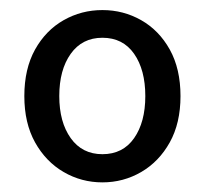

<svg xmlns="http://www.w3.org/2000/svg" viewBox="-20 -765 416 389"><path d="M187.5 -395.5Q145 -395.5 108.9 -416.5Q72.8 -437.5 51 -476.6Q29.3 -515.6 29.3 -570.3Q29.3 -625.5 51 -664.6Q72.8 -703.6 108.9 -724.1Q145 -744.6 187.5 -744.6Q230 -744.6 266.1 -724.1Q302.2 -703.6 324 -664.6Q345.7 -625.5 345.7 -570.3Q345.7 -515.6 324 -476.6Q302.2 -437.5 266.1 -416.5Q230 -395.5 187.5 -395.5ZM187.5 -452.6Q229 -452.6 251.7 -485.1Q274.4 -517.6 274.4 -570.3Q274.4 -623.5 251.7 -656Q229 -688.5 187.5 -688.5Q146.5 -688.5 123.3 -656Q100.1 -623.5 100.1 -570.3Q100.1 -517.6 123.3 -485.1Q146.5 -452.6 187.5 -452.6Z"/></svg>

Font: Akatab Medium
Style: Regular
Weight: 500
Designer: SIL Global
Foundry: SIL Global
Version: Version 4.100